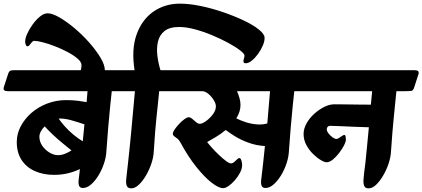

<svg xmlns="http://www.w3.org/2000/svg" viewBox="-78 -1010 2317 1053"><path d="M-57 -532 -33 -606Q-28 -620 -20.5 -622.5Q-13 -625 0 -625H628Q656 -625 649 -603L626 -529Q621 -513 610.5 -511.5Q600 -510 577 -510H535Q532 -482 526.5 -430Q521 -378 515.5 -311.5Q510 -245 505 -174Q503 -145 491.5 -111Q480 -77 461.5 -47Q443 -17 421 2Q399 21 377 21Q360 21 355.5 8Q351 -5 353.5 -24.5Q356 -44 358 -62L360 -83Q332 -69 296 -60Q260 -51 218 -51Q160 -51 113.5 -71.5Q67 -92 40.5 -132.5Q14 -173 14 -231Q14 -276 35.5 -317Q57 -358 94 -390.5Q131 -423 180.5 -442Q230 -461 285 -461Q321 -461 351.5 -457Q382 -453 397 -450L402 -510H-36Q-64 -510 -57 -532ZM138 -260Q138 -234 153.5 -211Q169 -188 193 -173.5Q217 -159 240 -159Q259 -159 278 -166.5Q297 -174 314 -185Q292 -203 265.5 -224.5Q239 -246 213.5 -270Q188 -294 167 -317Q154 -304 146 -289Q138 -274 138 -260ZM244 -359Q257 -340 277.5 -317Q298 -294 323.5 -272.5Q349 -251 376 -235L385 -328Q353 -339 316.5 -349.5Q280 -360 251 -360Q246 -360 244 -359Z M365 -625Q367 -631 368 -638.5Q369 -646 369 -652Q369 -670 347.5 -688.5Q326 -707 293 -724.5Q260 -742 224 -756Q188 -770 157 -778Q126 -786 110 -786Q103 -786 96.5 -778.5Q90 -771 84.5 -763.5Q79 -756 73 -756Q67 -756 63.5 -764.5Q60 -773 60 -783Q60 -800 71.5 -825.5Q83 -851 101.5 -876.5Q120 -902 141.5 -919.5Q163 -937 183 -937Q209 -937 248 -914.5Q287 -892 330.5 -855.5Q374 -819 411.5 -776.5Q449 -734 473 -694Q497 -654 497 -625Z M521 -532 545 -606Q549 -620 556.5 -622.5Q564 -625 576 -625H660Q642 -739 671 -820.5Q700 -902 763 -946Q826 -990 909 -990Q959 -990 1020.5 -977.5Q1082 -965 1143.5 -944Q1205 -923 1257 -898.5Q1309 -874 1340.5 -849Q1372 -824 1373 -804Q1374 -785 1363.5 -760.5Q1353 -736 1337 -714Q1321 -692 1303 -677.5Q1285 -663 1270 -663Q1262 -663 1259.5 -666.5Q1257 -670 1257 -674Q1257 -680 1260 -689.5Q1263 -699 1263 -705Q1263 -715 1238.5 -734Q1214 -753 1173.5 -775Q1133 -797 1085 -817Q1037 -837 990 -849.5Q943 -862 905 -862Q852 -862 824.5 -840Q797 -818 788.5 -782.5Q780 -747 785 -705.5Q790 -664 802 -625H909Q937 -625 930 -603L906 -529Q901 -513 891 -511.5Q881 -510 857 -510H795Q791 -469 787.5 -435Q784 -401 780 -364.5Q776 -328 772.5 -282.5Q769 -237 765 -174Q763 -145 751.5 -111Q740 -77 722 -46.5Q704 -16 683 3.5Q662 23 642 23Q623 23 617.5 9.5Q612 -4 614 -24Q616 -44 618 -62Q620 -79 623.5 -110.5Q627 -142 631.5 -185Q636 -228 641 -280Q646 -332 651 -390Q656 -448 662 -510H542Q514 -510 521 -532Z M802 -532 826 -606Q831 -620 838 -622.5Q845 -625 857 -625H1630Q1658 -625 1651 -603L1627 -529Q1622 -513 1611.5 -511.5Q1601 -510 1578 -510H1536Q1533 -482 1527.5 -430Q1522 -378 1516.5 -311.5Q1511 -245 1506 -174Q1504 -145 1492.5 -111Q1481 -77 1462.5 -47Q1444 -17 1422 2Q1400 21 1378 21Q1361 21 1356.5 8Q1352 -5 1354.5 -24.5Q1357 -44 1359 -62Q1361 -81 1365.5 -119Q1370 -157 1375 -209Q1326 -212 1283 -228Q1240 -244 1208.5 -264Q1177 -284 1160 -297Q1133 -275 1105.5 -258.5Q1078 -242 1058 -231Q1067 -219 1084.5 -199.5Q1102 -180 1122.5 -160.5Q1143 -141 1161 -127.5Q1179 -114 1189 -114Q1198 -114 1206 -121Q1214 -128 1221.5 -135.5Q1229 -143 1235 -143Q1242 -143 1246 -129.5Q1250 -116 1250 -106Q1250 -85 1238.5 -63Q1227 -41 1210 -21.5Q1193 -2 1175.5 10Q1158 22 1146 22Q1121 22 1081.5 -9Q1042 -40 997.5 -96Q953 -152 913 -226Q904 -243 894 -250.5Q884 -258 877 -263Q870 -268 870 -277Q870 -286 880 -300.5Q890 -315 904.5 -330.5Q919 -346 933.5 -356.5Q948 -367 957 -367Q966 -367 976.5 -358Q987 -349 997.5 -340Q1008 -331 1018 -331Q1031 -331 1052 -346Q1073 -361 1089.5 -383Q1106 -405 1106 -427Q1106 -442 1094 -461.5Q1082 -481 1064.5 -495.5Q1047 -510 1030 -510H823Q795 -510 802 -532ZM1218 -361Q1237 -351 1266.5 -341Q1296 -331 1328 -328Q1360 -325 1388 -333L1403 -510H1222Q1230 -491 1235.5 -472Q1241 -453 1241 -434Q1241 -415 1235 -396.5Q1229 -378 1218 -361Z M1523 -532 1546 -606Q1551 -620 1558.5 -622.5Q1566 -625 1578 -625H2196Q2224 -625 2217 -603L2193 -529Q2188 -513 2177.5 -511.5Q2167 -510 2144 -510H2096Q2092 -469 2088.5 -435Q2085 -401 2081.5 -364.5Q2078 -328 2074 -282.5Q2070 -237 2066 -174Q2064 -145 2052.5 -111Q2041 -77 2023 -46.5Q2005 -16 1984.5 3.5Q1964 23 1943 23Q1925 23 1919.5 9.5Q1914 -4 1915.5 -24Q1917 -44 1919 -62Q1922 -81 1926 -117Q1930 -153 1934.5 -202.5Q1939 -252 1945 -312Q1913 -313 1870.5 -314.5Q1828 -316 1790 -318Q1752 -320 1732 -320Q1724 -320 1719 -314.5Q1714 -309 1714 -301Q1714 -291 1723.5 -278.5Q1733 -266 1745.5 -257Q1758 -248 1767 -248Q1773 -248 1781.5 -253.5Q1790 -259 1798 -264.5Q1806 -270 1810 -270Q1816 -270 1817.5 -260.5Q1819 -251 1819 -244Q1819 -232 1808.5 -212Q1798 -192 1781.5 -170.5Q1765 -149 1747 -134.5Q1729 -120 1713 -120Q1702 -120 1681.5 -132Q1661 -144 1639 -165.5Q1617 -187 1602 -215Q1587 -243 1587 -275Q1587 -304 1603 -333Q1619 -362 1645 -385.5Q1671 -409 1700 -423.5Q1729 -438 1756 -438Q1779 -438 1814 -437.5Q1849 -437 1887.5 -436.5Q1926 -436 1956 -436L1963 -510H1544Q1516 -510 1523 -532Z"/></svg>

Font: Alkatra
Style: Bold
Weight: 700
Designer: Suman Bhandary
Version: Version 1.100;gftools[0.9.22]